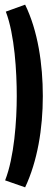

<svg xmlns="http://www.w3.org/2000/svg" viewBox="-20 -725 212 825"><path d="M52 -312C52 -206 41 -49 2 50L88 80C141 -33 164 -172 164 -312C164 -449 143 -592 88 -705L5 -675C43 -576 52 -416 52 -312Z"/></svg>

Font: Blinker Headline
Style: Regular
Weight: 900
Width: 4
Designer: Juergen Huber
Foundry: supertype
Version: Version 1.015;PS 1.15;hotconv 1.0.88;makeotf.lib2.5.647800